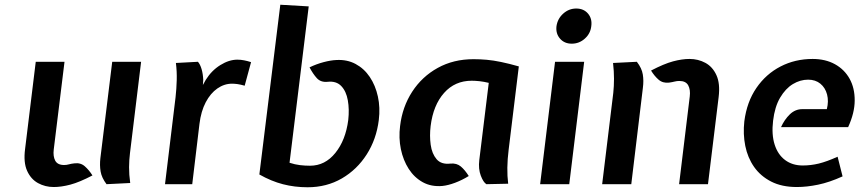

<svg xmlns="http://www.w3.org/2000/svg" viewBox="-20 -778 3640 811"><path d="M207 12Q171 12 140.8 -4.5Q110.5 -21 94.5 -56.5Q78.5 -92 86 -149L131 -517H252.5L207 -146.5Q203.5 -118 213.2 -99.5Q223 -81 251 -81Q261.5 -81 271 -83.8Q280.5 -86.5 294 -88Q320 -91.5 338 -75.8Q356 -60 370.5 -37Q316 -8.5 277.5 1.8Q239 12 207 12ZM430 0Q409.5 -27 405 -53.5Q400.5 -80 404 -110L454 -517H576L529 -131Q525.5 -103.5 525.2 -72Q525 -40.5 530 -5Z M677 0 721.5 -367Q725.5 -402 726.5 -439.5Q727.5 -477 723 -512L816 -517Q825.5 -506.5 831.5 -486Q837.5 -465.5 838.5 -440.5L837 -419L849 -440.5Q873.5 -480 910.5 -503Q947.5 -526 982.5 -526Q997 -526 1011 -523.2Q1025 -520.5 1040.5 -515.5L1013.5 -416Q996 -421 983.2 -422.8Q970.5 -424.5 960 -424.5Q927 -424.5 898 -404.2Q869 -384 849 -346Q829 -308 822.5 -254.5L792 0Z M1279 13Q1224.5 13 1175.2 0.2Q1126 -12.5 1075.5 -41L1164 -758L1284 -751L1203 -90.5Q1226 -83 1247.2 -80.5Q1268.5 -78 1289.5 -78Q1353 -78 1396.5 -132Q1440 -186 1451 -271Q1456 -316 1449.2 -354.2Q1442.5 -392.5 1421.5 -414.5Q1400.5 -436.5 1364 -432.5Q1335 -429.5 1318.2 -448Q1301.5 -466.5 1287.5 -493.5Q1316.5 -507.5 1346.8 -515.5Q1377 -523.5 1401 -524.5Q1446 -527 1482 -507.8Q1518 -488.5 1542 -452.8Q1566 -417 1576.2 -370.2Q1586.5 -323.5 1580 -271Q1570 -190 1529 -125.8Q1488 -61.5 1423.8 -24.2Q1359.5 13 1279 13Z M1848.5 7.5Q1802 11.5 1766 -8.2Q1730 -28 1706.5 -64.5Q1683 -101 1673.2 -148.2Q1663.5 -195.5 1670 -246Q1679.5 -326.5 1721 -390.5Q1762.5 -454.5 1829 -491.2Q1895.5 -528 1980 -528Q2008 -528 2036 -525.5Q2064 -523 2096.5 -516.2Q2129 -509.5 2171.5 -497.5L2128.5 -145.5Q2123.5 -105.5 2123 -69.8Q2122.5 -34 2126.5 -2L2034.5 0Q2021.5 -8 2010.8 -36.2Q2000 -64.5 2004.5 -102L2044.5 -428Q2024 -433 2005.8 -435Q1987.5 -437 1972.5 -437Q1901.5 -437 1855.8 -385.5Q1810 -334 1799 -246Q1794 -204.5 1799.2 -166.5Q1804.5 -128.5 1824.2 -105.5Q1844 -82.5 1882.5 -87Q1909 -89.5 1926.5 -74.8Q1944 -60 1960 -34.5Q1931.5 -17 1902.2 -6Q1873 5 1848.5 7.5Z M2261.5 0 2324.5 -517H2447.5L2384.5 0ZM2395 -593.5Q2364 -593.5 2345.5 -614.8Q2327 -636 2330.5 -667Q2335 -699 2359 -720.5Q2383 -742 2414 -742Q2445.5 -742 2463.8 -720.5Q2482 -699 2477.5 -667Q2474 -636 2450.2 -614.8Q2426.5 -593.5 2395 -593.5Z M2848.5 0 2893.5 -370.5Q2897 -399 2887 -417.5Q2877 -436 2849.5 -436Q2839 -436 2829.5 -433.5Q2820 -431 2806 -429Q2779.5 -426 2761.8 -441.5Q2744 -457 2730 -480Q2784.5 -508.5 2822.8 -518.8Q2861 -529 2892.5 -529Q2929 -529 2959.5 -512.5Q2990 -496 3006.2 -460.5Q3022.5 -425 3015.5 -368L2970.5 0ZM2523.5 0 2570.5 -386Q2573.5 -414 2573.5 -445.5Q2573.5 -477 2569.5 -512L2670 -517Q2691 -490 2695.2 -463.5Q2699.5 -437 2695.5 -407L2646.5 0Z M3346 12Q3282.5 12 3237.5 -11Q3192.5 -34 3165.2 -73Q3138 -112 3128 -161.8Q3118 -211.5 3124 -265.5Q3134.5 -347.5 3175 -406.5Q3215.5 -465.5 3277 -497.2Q3338.5 -529 3412.5 -529Q3466.5 -529 3506.8 -506.8Q3547 -484.5 3568.8 -445.2Q3590.5 -406 3590.2 -353.5Q3590 -301 3562.5 -241H3279Q3293.5 -273 3316.2 -295Q3339 -317 3369 -317H3472.5Q3481 -350.5 3473.5 -379Q3466 -407.5 3445.2 -424.5Q3424.5 -441.5 3393.5 -441.5Q3360 -441.5 3329 -422.8Q3298 -404 3275.2 -365.5Q3252.5 -327 3245.5 -268Q3238.5 -210 3252 -167.5Q3265.5 -125 3296.2 -102Q3327 -79 3370.5 -79Q3405 -79 3438.8 -87.2Q3472.5 -95.5 3518 -116L3539 -33Q3484 -8 3436 2Q3388 12 3346 12Z"/></svg>

Font: Expletus Sans SemiBold
Style: Italic
Weight: 600
Italic angle: -7°
Version: Version 7.500